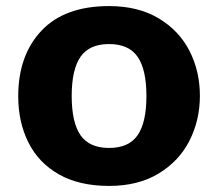

<svg xmlns="http://www.w3.org/2000/svg" viewBox="-20 -600 718 632"><path d="M40 -283Q40 -418 116.5 -499Q193 -580 339 -580Q435 -580 502.5 -539.5Q570 -499 604 -432Q638 -365 638 -285Q638 -205 604 -137.5Q570 -70 502.5 -29Q435 12 339 12Q241 12 174 -26Q107 -64 73.5 -131Q40 -198 40 -283ZM462 -284Q462 -371 433 -413Q404 -455 339 -455Q274 -455 245 -413Q216 -371 216 -284Q216 -197 245 -155Q274 -113 339 -113Q404 -113 433 -155Q462 -197 462 -284Z"/></svg>

Font: Martel Sans Black
Style: Regular
Weight: 900
Designer: Dan Reynolds and Mathieu Réguer
Foundry: Dan Reynolds and Mathieu Réguer
Version: Version 1.002; ttfautohint (v1.1) -l 5 -r 5 -G 72 -x 0 -D la